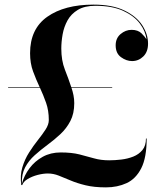

<svg xmlns="http://www.w3.org/2000/svg" viewBox="-20 -780 677 830"><path d="M110 -550Q110 -655 184.4 -707.5Q258.8 -760 384 -760Q465 -760 517.2 -734.9Q569.5 -709.8 594.8 -671Q620 -632.2 620 -591.2Q620 -556 599.5 -536Q579 -516 551 -516Q526.2 -516 503.1 -532.8Q480 -549.5 480 -584Q480 -614.8 501.4 -632.9Q522.8 -651 549 -651Q576.2 -651 591.8 -635.8Q607.2 -620.6 613 -610.4Q609.6 -644.5 584.9 -677.8Q560.2 -711.1 512.6 -733.1Q465 -755 392.6 -755Q345.8 -755 316.6 -737.4Q287.5 -719.9 271.9 -691.8Q256.4 -663.6 250.7 -631.4Q245 -599.2 245 -570Q245 -518.6 260.4 -479.4Q275.9 -440.2 288.2 -403H465V-400.4H289.1Q294.4 -384.4 297.7 -368Q301 -351.6 301 -334Q301 -289.1 284.2 -256.9Q267.4 -224.6 241 -200Q214.6 -175.4 185.2 -153.8Q155.9 -132.2 130.1 -109Q104.2 -85.8 88.6 -56.4Q73 -27 74.6 13.8Q84.6 -22 107.6 -52.7Q130.6 -83.4 164.7 -102.2Q198.8 -121 242 -121Q290 -121 323.5 -112.5Q357 -104 386.5 -95.5Q416 -87 452 -87Q477 -87 504.6 -90.3Q532.2 -93.6 556.4 -103.2Q580.6 -112.9 595.8 -131.6Q611 -150.2 611 -181H614Q614 -98.5 590.6 -52.6Q567.2 -6.8 527.4 11.6Q487.5 30 438 30Q386.6 30 349.6 20.9Q312.5 11.9 284.8 0Q257 -11.9 233.8 -20.9Q210.6 -30 187 -30Q166.5 -30 142.6 -23.8Q118.6 -17.5 99.8 -6.2Q81 5 76 20H72Q66.2 -21.8 76.6 -56.6Q87 -91.4 105.6 -120.6Q124.1 -149.8 143.8 -174.4Q163.5 -199.1 177.2 -220.4Q191 -241.8 191 -261Q191 -302.2 179.2 -335.6Q167.4 -368.9 152.8 -400.4H15V-403H151.5Q136 -436.2 123 -471.2Q110 -506.1 110 -550Z"/></svg>

Font: Bodoni* 72 Medium
Style: Regular
Weight: 500
Version: Version 1.002; ttfautohint (v0.97) -l 8 -r 50 -G 200 -x 14 -